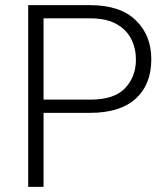

<svg xmlns="http://www.w3.org/2000/svg" viewBox="-20 -731 656 751"><path d="M332.5 -289.6H150.4V0H90.3V-710.9H332.5Q449.7 -710.9 510.7 -652.1Q571.8 -593.3 571.8 -499Q571.8 -400.4 510.7 -345Q449.7 -289.6 332.5 -289.6ZM332.5 -659.2H150.4V-341.3H332.5Q427.7 -341.3 469.7 -386.5Q511.7 -431.6 511.7 -498Q511.7 -541.5 493.4 -578.1Q475.1 -614.7 435.5 -637Q396 -659.2 332.5 -659.2Z"/></svg>

Font: Vazirmatn RD UI FD ExtraLight
Style: Regular
Weight: 200
Designer: Saber Rastikerdar
Foundry: Saber Rastikerdar
Version: Version 33.003